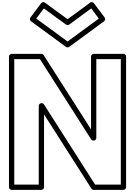

<svg xmlns="http://www.w3.org/2000/svg" viewBox="-20 -1773 1279 1818"><path d="M395.2 -1693.3 605.3 -1539.8C614.2 -1533.3 626.8 -1534 634.8 -1539.8L843.8 -1693.2L915.8 -1597.2L620 -1380L323.2 -1597.2ZM404.7 -1748.2C395.1 -1755.2 378.6 -1754.5 370 -1743L268 -1607C259.5 -1595.7 262.3 -1579.8 273.2 -1571.8L605.2 -1328.8C613.3 -1322.9 625.8 -1322.3 634.8 -1328.8L965.8 -1571.8C977.1 -1580.2 979.1 -1596.2 971 -1607L869 -1743C861.8 -1752.6 845.7 -1756.6 834.2 -1748.2L620 -1591ZM347 -771V-25H115V-1213H358.3L842.9 -453.6C847.5 -446.3 855.9 -442 864 -442H867C882.1 -442 892 -456.3 892 -467V-1213H1124V-25H880.7L396.1 -784.4C391.5 -791.7 383.1 -796 375 -796H372C356.9 -796 347 -781.7 347 -771ZM397 -690.1 845.9 13.4C850.3 20.3 858.4 25 867 25H1149C1159.7 25 1174 15.1 1174 0V-1238C1174 -1248.7 1164.1 -1263 1149 -1263H867C856.3 -1263 842 -1253.1 842 -1238V-547.9L393.1 -1251.4C388.7 -1258.3 380.6 -1263 372 -1263H90C79.3 -1263 65 -1253.1 65 -1238V0C65 10.7 74.9 25 90 25H372C382.7 25 397 15.1 397 0Z"/></svg>

Font: Poland Can Into
Style: BigWritingsOLn
Weight: 700
Foundry: Cannot Into Space Fonts
Version: Version 0.92